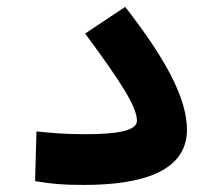

<svg xmlns="http://www.w3.org/2000/svg" viewBox="-20 -521 626 545"><path d="M218.8 3.9C379.4 3.9 510.7 -32.7 510.7 -152.8C510.7 -243.2 448.2 -356.4 335.4 -501.5L221.7 -425.8C327.1 -283.2 368.7 -216.3 368.7 -178.2C368.7 -150.4 315.4 -140.1 223.6 -140.1C161.6 -140.1 133.8 -143.1 83.5 -147.9L79.6 -6.8C131.3 1.5 158.2 3.9 218.8 3.9Z"/></svg>

Font: Cascadia Mono NF
Style: Bold
Weight: 700
Monospace: yes
Designer: Aaron Bell
Foundry: Saja Typeworks
Version: Version 2404.023